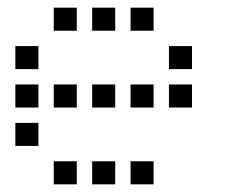

<svg xmlns="http://www.w3.org/2000/svg" viewBox="-20 -500 640 500"><path d="M121 -480Q120 -480 120 -480Q120 -480 120 -479V-421Q120 -420 120 -420Q120 -420 121 -420H179Q180 -420 180 -420Q180 -420 180 -421V-479Q180 -480 180 -480Q180 -480 179 -480ZM221 -480Q220 -480 220 -480Q220 -480 220 -479V-421Q220 -420 220 -420Q220 -420 221 -420H279Q280 -420 280 -420Q280 -420 280 -421V-479Q280 -480 280 -480Q280 -480 279 -480ZM321 -480Q320 -480 320 -480Q320 -480 320 -479V-421Q320 -420 320 -420Q320 -420 321 -420H379Q380 -420 380 -420Q380 -420 380 -421V-479Q380 -480 380 -480Q380 -480 379 -480ZM21 -380Q20 -380 20 -380Q20 -380 20 -379V-321Q20 -320 20 -320Q20 -320 21 -320H79Q80 -320 80 -320Q80 -320 80 -321V-379Q80 -380 80 -380Q80 -380 79 -380ZM421 -380Q420 -380 420 -380Q420 -380 420 -379V-321Q420 -320 420 -320Q420 -320 421 -320H479Q480 -320 480 -320Q480 -320 480 -321V-379Q480 -380 480 -380Q480 -380 479 -380ZM21 -280Q20 -280 20 -280Q20 -280 20 -279V-221Q20 -220 20 -220Q20 -220 21 -220H79Q80 -220 80 -220Q80 -220 80 -221V-279Q80 -280 80 -280Q80 -280 79 -280ZM121 -280Q120 -280 120 -280Q120 -280 120 -279V-221Q120 -220 120 -220Q120 -220 121 -220H179Q180 -220 180 -220Q180 -220 180 -221V-279Q180 -280 180 -280Q180 -280 179 -280ZM221 -280Q220 -280 220 -280Q220 -280 220 -279V-221Q220 -220 220 -220Q220 -220 221 -220H279Q280 -220 280 -220Q280 -220 280 -221V-279Q280 -280 280 -280Q280 -280 279 -280ZM321 -280Q320 -280 320 -280Q320 -280 320 -279V-221Q320 -220 320 -220Q320 -220 321 -220H379Q380 -220 380 -220Q380 -220 380 -221V-279Q380 -280 380 -280Q380 -280 379 -280ZM421 -280Q420 -280 420 -280Q420 -280 420 -279V-221Q420 -220 420 -220Q420 -220 421 -220H479Q480 -220 480 -220Q480 -220 480 -221V-279Q480 -280 480 -280Q480 -280 479 -280ZM21 -180Q20 -180 20 -180Q20 -180 20 -179V-121Q20 -120 20 -120Q20 -120 21 -120H79Q80 -120 80 -120Q80 -120 80 -121V-179Q80 -180 80 -180Q80 -180 79 -180ZM121 -80Q120 -80 120 -80Q120 -80 120 -79V-21Q120 -20 120 -20Q120 -20 121 -20H179Q180 -20 180 -20Q180 -20 180 -21V-79Q180 -80 180 -80Q180 -80 179 -80ZM221 -80Q220 -80 220 -80Q220 -80 220 -79V-21Q220 -20 220 -20Q220 -20 221 -20H279Q280 -20 280 -20Q280 -20 280 -21V-79Q280 -80 280 -80Q280 -80 279 -80ZM321 -80Q320 -80 320 -80Q320 -80 320 -79V-21Q320 -20 320 -20Q320 -20 321 -20H379Q380 -20 380 -20Q380 -20 380 -21V-79Q380 -80 380 -80Q380 -80 379 -80Z"/></svg>

Font: Doto Black Medium
Style: Regular
Weight: 500
Monospace: yes
Version: Version 1.000